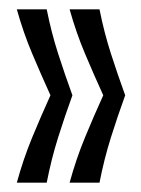

<svg xmlns="http://www.w3.org/2000/svg" viewBox="-20 -470 302 411"><path d="M193 -79H129Q143 -130 162 -176Q181 -222 201 -266Q181 -310 162 -355Q143 -400 129 -450H193Q203 -400 217.5 -355Q232 -310 248 -266Q232 -222 217.5 -176Q203 -130 193 -79ZM80 -79H16Q30 -130 49 -176Q68 -222 88 -266Q68 -310 49 -355Q30 -400 16 -450H80Q90 -400 104.5 -355Q119 -310 135 -266Q119 -222 104.5 -176Q90 -130 80 -79Z"/></svg>

Font: Bricolage Grotesque 96pt Condensed ExtraLight
Style: Regular
Weight: 200
Width: 3
Designer: Mathieu Triay
Foundry: Atelier Triay
Version: Version 1.001; ttfautohint (v1.8.4.7-5d5b);gftools[0.9.33.de